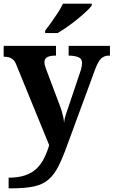

<svg xmlns="http://www.w3.org/2000/svg" viewBox="-20 -786 619 1046"><path d="M27 182Q79 182 116 169.5Q153 157 178 133.5Q203 110 219.5 77.5Q236 45 248 5L68 -435Q61 -453 51 -461.5Q41 -470 29.5 -473.5Q18 -477 4 -477H0V-536H285V-483H282Q254 -483 238 -475Q222 -467 222 -446Q222 -438 225.5 -426.5Q229 -415 232 -407L301 -224Q311 -199 316.5 -180Q322 -161 325 -146.5Q328 -132 329 -118Q331 -139 339.5 -165Q348 -191 351 -198L417 -394Q421 -404 424 -419Q427 -434 427 -443Q427 -465 409 -473.5Q391 -482 358 -483H354V-536H579V-483H575Q557 -483 543.5 -476Q530 -469 519.5 -453Q509 -437 499 -410L348 0Q322 73 298.5 119.5Q275 166 244 192.5Q213 219 165.5 229.5Q118 240 44 240H27ZM226 -619Q241 -638 259.5 -664Q278 -690 295.5 -717Q313 -744 323 -766H480V-756Q471 -743 449.5 -723Q428 -703 401 -681Q374 -659 346 -639.5Q318 -620 294 -606H226Z"/></svg>

Font: Noto Serif Tamil
Style: Bold
Weight: 700
Designer: Indian Type Foundry, Tom Grace, and the Monotype Design Team
Foundry: Monotype Imaging Inc.
Version: Version 2.003